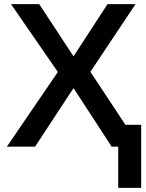

<svg xmlns="http://www.w3.org/2000/svg" viewBox="-20 -708 707 927"><path d="M13.2 0 259.3 -360.4 33.2 -688H169.4L335 -436L499 -688H634.3L416.5 -361.3L585.4 -105.5H661.6V199.2H550.8V0H519L335 -282.7L149.4 0Z"/></svg>

Font: Arimo SemiBold
Style: Regular
Weight: 600
Designer: Steve Matteson
Foundry: Monotype Imaging Inc.
Version: Version 1.33